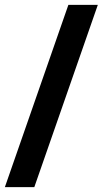

<svg xmlns="http://www.w3.org/2000/svg" viewBox="-23 -762 422 789"><path d="M-3 7H118L379 -742H258Z"/></svg>

Font: Bisquit Text
Style: Bold
Weight: 800
Version: Version 1.004;Glyphs 3.2.3 (3260)